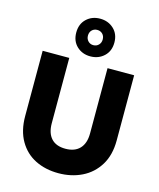

<svg xmlns="http://www.w3.org/2000/svg" viewBox="-141 -1086 987 1192"><g transform="rotate(15 352.5 -490.0)"><path d="M230 -702V-282Q230 -219 261 -185Q292 -151 352 -151Q412 -151 444 -185Q476 -219 476 -282V-702H647V-283Q647 -189 607 -124Q567 -59 499.5 -26Q432 7 349 7Q266 7 200.5 -25.5Q135 -58 97 -123.5Q59 -189 59 -283V-702ZM476 -866Q476 -811 440.5 -778Q405 -745 353 -745Q301 -745 266 -778Q231 -811 231 -866Q231 -921 266 -954Q301 -987 353 -987Q405 -987 440.5 -954Q476 -921 476 -866ZM401 -866Q401 -888 387.5 -901.5Q374 -915 353 -915Q333 -915 319.5 -901.5Q306 -888 306 -866Q306 -845 319.5 -831Q333 -817 353 -817Q374 -817 387.5 -831Q401 -845 401 -866Z"/></g></svg>

Font: Fz Poppins
Style: Bold
Weight: 700
Designer: Ninad Kale (Devanagari), Jonny Pinhorn (Latin)
Foundry: Indian Type Foundry
Version: Vit hóa bi Vntype.Com & FontZin.Com